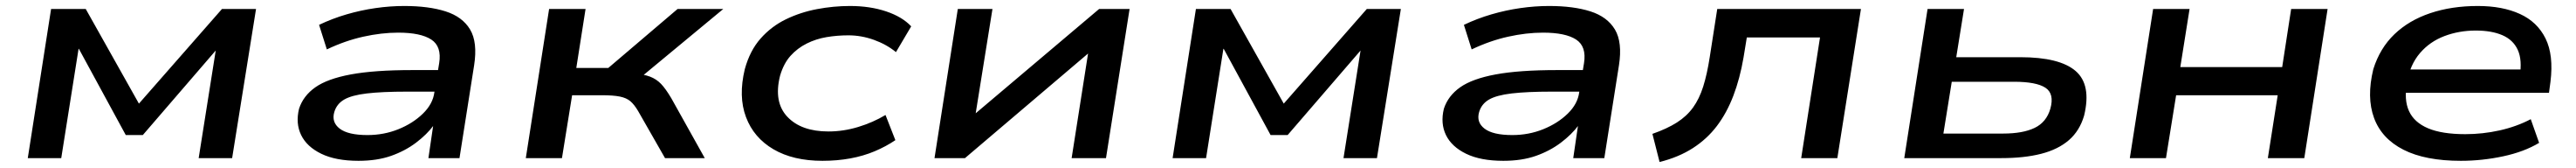

<svg xmlns="http://www.w3.org/2000/svg" viewBox="-20 -528 8623 561"><path d="M73 0 151 -498H267L445 -182L723 -498H837L757 0H645L703 -365H707L458 -77H401L244 -365H243L185 0Z M1180 9Q1104 9 1055.5 -14.5Q1007 -38 988 -77Q969 -116 981 -165Q995 -208 1035.5 -236.5Q1076 -265 1154.5 -279.5Q1233 -294 1360 -294H1468L1458 -222H1342Q1259 -222 1208 -216Q1157 -210 1132 -195.5Q1107 -181 1099 -154Q1089 -120 1117 -98.5Q1145 -77 1210 -77Q1265 -77 1313.5 -96.5Q1362 -116 1395.5 -148.5Q1429 -181 1434 -220L1450 -317Q1459 -373 1423.5 -396Q1388 -419 1313 -419Q1257 -419 1196 -405.5Q1135 -392 1074 -363L1048 -445Q1092 -466 1140 -480Q1188 -494 1237 -501Q1286 -508 1333 -508Q1415 -508 1471.5 -490Q1528 -472 1553.5 -429.5Q1579 -387 1567 -310L1518 0H1414L1430 -109L1432 -110Q1409 -79 1372.5 -51.5Q1336 -24 1289 -7.5Q1242 9 1180 9Z M1740 0 1818 -498H1940L1909 -301H2016L2248 -498H2401L2102 -251L2097 -284Q2135 -280 2156 -272Q2177 -264 2192.5 -248Q2208 -232 2227 -200L2339 0H2206L2116 -157Q2103 -179 2090 -190Q2077 -201 2055 -205.5Q2033 -210 1994 -210H1895L1861 0Z M2733 9Q2635 9 2569 -29.5Q2503 -68 2477 -137Q2451 -206 2473 -297Q2490 -359 2526 -399.5Q2562 -440 2610.5 -463.5Q2659 -487 2714.5 -497.5Q2770 -508 2825 -508Q2892 -508 2946 -490Q3000 -472 3030 -440L2979 -354Q2947 -380 2905 -395Q2863 -410 2820 -410Q2782 -410 2746.5 -404Q2711 -398 2680 -382.5Q2649 -367 2626 -341.5Q2603 -316 2591 -275Q2569 -187 2615.5 -138Q2662 -89 2753 -89Q2803 -89 2852.5 -104Q2902 -119 2944 -144L2977 -60Q2946 -39 2908 -23Q2870 -7 2826 1Q2782 9 2733 9Z M3108 0 3186 -498H3302L3244 -138H3232L3659 -498H3761L3682 0H3567L3624 -362H3637L3210 0Z M3905 0 3983 -498H4099L4277 -182L4555 -498H4669L4589 0H4477L4535 -365H4539L4290 -77H4233L4076 -365H4075L4017 0Z M5012 9Q4936 9 4887.5 -14.5Q4839 -38 4820 -77Q4801 -116 4813 -165Q4827 -208 4867.5 -236.5Q4908 -265 4986.5 -279.5Q5065 -294 5192 -294H5300L5290 -222H5174Q5091 -222 5040 -216Q4989 -210 4964 -195.5Q4939 -181 4931 -154Q4921 -120 4949 -98.5Q4977 -77 5042 -77Q5097 -77 5145.5 -96.5Q5194 -116 5227.5 -148.5Q5261 -181 5266 -220L5282 -317Q5291 -373 5255.5 -396Q5220 -419 5145 -419Q5089 -419 5028 -405.5Q4967 -392 4906 -363L4880 -445Q4924 -466 4972 -480Q5020 -494 5069 -501Q5118 -508 5165 -508Q5247 -508 5303.5 -490Q5360 -472 5385.5 -429.5Q5411 -387 5399 -310L5350 0H5246L5262 -109L5264 -110Q5241 -79 5204.5 -51.5Q5168 -24 5121 -7.5Q5074 9 5012 9Z M5535 13 5511 -81Q5560 -98 5593 -119Q5626 -140 5647 -169Q5668 -198 5681 -239Q5694 -280 5703 -338L5728 -498H6209L6130 0H6009L6072 -403H5827L5816 -336Q5804 -266 5782 -208.5Q5760 -151 5727 -107.5Q5694 -64 5646.5 -33.5Q5599 -3 5535 13Z M6354 0 6432 -498H6554L6528 -337H6742Q6874 -337 6927.5 -291Q6981 -245 6956 -142Q6941 -91 6905 -60Q6869 -29 6812.5 -14.5Q6756 0 6678 0ZM6485 -82H6685Q6751 -82 6790.5 -101Q6830 -120 6843 -165Q6857 -215 6826.5 -235Q6796 -255 6721 -255H6513Z M7109 0 7187 -498H7309L7278 -304H7619L7649 -498H7771L7693 0H7571L7604 -210H7264L7230 0Z M8217 9Q8098 9 8025 -28Q7952 -65 7926.5 -134Q7901 -203 7924 -297Q7946 -367 7994.5 -413.5Q8043 -460 8114.5 -484Q8186 -508 8274 -508Q8356 -508 8414.5 -481.5Q8473 -455 8500.5 -399.5Q8528 -344 8517 -255L8512 -218H8006L8018 -296H8442L8414 -272Q8423 -328 8407.5 -361.5Q8392 -395 8356 -410.5Q8320 -426 8267 -426Q8211 -426 8162 -407.5Q8113 -389 8080 -350.5Q8047 -312 8037 -254V-253Q8026 -195 8043.5 -157Q8061 -119 8107.5 -99.5Q8154 -80 8232 -80Q8290 -80 8346.5 -92.5Q8403 -105 8451 -130L8479 -51Q8429 -21 8358.5 -6Q8288 9 8217 9Z"/></svg>

Font: Nunito Sans 7pt Expanded SemiBold
Style: Italic
Weight: 600
Width: 7
Italic angle: -9°
Designer: Vernon Adams
Foundry: Vernon Adams
Version: Version 3.101;gftools[0.9.27]